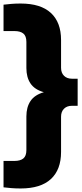

<svg xmlns="http://www.w3.org/2000/svg" viewBox="-33 -838 462 1088"><path d="M84 230Q55.5 230 31.5 228Q7.5 226 -13 223.5V74H48.5Q82 74 99.2 60Q116.5 46 116.5 12.5V-178Q116.5 -231 140 -265.8Q163.5 -300.5 215.5 -315.5Q163.5 -330 140 -364.8Q116.5 -399.5 116.5 -452.5V-600.5Q116.5 -634 99.2 -648Q82 -662 48.5 -662H-13V-811.5Q7.5 -814 31.5 -816Q55.5 -818 84 -818Q197.5 -818 255.2 -764.8Q313 -711.5 313 -611.5V-454Q313 -425 329.8 -408.5Q346.5 -392 374.5 -392H407V-238.5H374.5Q346.5 -238.5 329.8 -222Q313 -205.5 313 -176.5V23Q313 123.5 255.2 176.8Q197.5 230 84 230Z"/></svg>

Font: Encode Sans SmExp XBd
Style: Regular
Weight: 800
Width: 6
Designer: Multiple Designers
Foundry: Impallari Type
Version: Version 3.002; ttfautohint (v1.8.3) -l 8 -r 50 -G 200 -x 14 